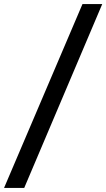

<svg xmlns="http://www.w3.org/2000/svg" viewBox="-22 -822 527 952"><path d="M-2 110 387 -802H485L98 110Z"/></svg>

Font: Literata 36pt ExtraBold
Style: Italic
Weight: 800
Italic angle: -2°
Designer: Latin by Veronika Burian and Jose Scaglione. Greek by Irene Vlachou. Cyrillic by Vera Evstafieva
Foundry: TypeTogether
Version: Version 3.002